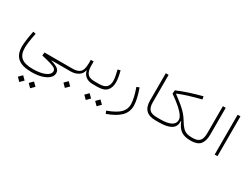

<svg xmlns="http://www.w3.org/2000/svg" viewBox="-87 -1378 3375 2605"><g transform="rotate(30 1600.5 -75.5)"><path d="M270.5 473.1 323.7 419.9 270.5 367.2 217.8 419.9ZM440.4 473.1 493.7 419.9 440.4 367.2 387.7 419.9ZM505.9 0H694.3V-44.9H367.2L361.3 5.4C425.3 19.5 474.1 31.7 508.8 43C543.5 53.7 567.4 64.5 580.6 75.7C593.8 86.9 600.1 100.1 600.1 115.7C600.1 182.6 495.6 229 343.3 229C257.8 229 196.8 213.9 159.7 183.1C122.1 152.3 103.5 102.5 103.5 32.7C103.5 -20 114.3 -99.1 135.7 -204.6L93.8 -212.9C72.8 -106 60.5 -19 60.5 34.2C60.5 198.7 149.9 273.9 344.7 273.9C403.3 273.9 455.1 267.6 500.5 254.4C590.8 228 645.5 180.2 645.5 120.1C645.5 92.3 635.3 69.8 614.7 53.7C593.8 37.1 557.6 21 505.9 4.9Z M846.2 233.4 899.4 180.2 846.2 127.4 793.5 180.2ZM960.9 -272.9V-216.3C960.9 -181.6 957 -151.4 949.2 -125.5C933.1 -74.2 891.1 -44.9 803.2 -44.9H694.3C687 -44.9 683.1 -37.6 683.1 -22.5C683.1 -7.3 687 0 694.3 0H803.2C846.2 0 884.3 -10.3 918 -30.3C951.7 -50.3 972.2 -79.6 980 -118.7H984.9C1001 -42 1062.5 0 1145 0H1189.9V-44.9H1147C1029.8 -44.9 1005.4 -111.3 1005.4 -216.3V-272.9Z M1340.8 -340.3C1356.4 -276.4 1368.7 -220.7 1368.7 -176.3C1368.7 -133.8 1357.4 -101.1 1335 -78.6C1312 -56.2 1273.4 -44.9 1218.3 -44.9H1189.9C1182.6 -44.9 1178.7 -37.6 1178.7 -22.5C1178.7 -7.3 1182.6 0 1189.9 0H1218.3C1287.1 0 1335.9 -15.6 1365.7 -46.9C1395.5 -78.1 1410.2 -122.1 1410.2 -179.2C1410.2 -227.5 1398.9 -287.1 1381.8 -351.6ZM1173.3 233.4 1226.6 180.2 1173.3 127.4 1120.6 180.2ZM1343.3 233.4 1396.5 180.2 1343.3 127.4 1290.5 180.2Z M1679.7 -264.2C1714.8 -166 1734.9 -79.6 1734.9 -19.5C1734.9 33.7 1715.3 78.6 1676.3 116.2C1637.2 153.3 1573.2 188 1484.9 220.2L1502.9 261.2C1599.1 226.6 1668.9 186.5 1712.9 141.1C1756.3 95.7 1778.3 41.5 1778.3 -22.5C1778.3 -88.9 1758.3 -173.8 1721.2 -279.8Z M1932.6 -193.4C1932.6 -64.5 1998.5 0 2129.9 0H2130.4V-44.9H2129.9C2071.8 -44.9 2032.2 -56.6 2010.3 -80.1C1988.3 -103.5 1977.1 -141.6 1977.1 -193.8V-624H1932.6Z M2438 -167.5C2486.8 -44.4 2550.8 0 2680.2 0H2680.7V-44.9H2680.2C2642.1 -44.9 2610.8 -49.3 2586.9 -58.6C2563 -67.4 2541.5 -82.5 2522.9 -104C2503.9 -125 2483.4 -154.3 2461.4 -191.4C2444.8 -219.2 2425.8 -245.6 2404.3 -270.5C2382.3 -295.4 2355 -321.8 2321.8 -350.6C2288.1 -378.9 2245.1 -412.1 2192.9 -450.7L2193.4 -455.1C2278.8 -491.7 2394.5 -527.3 2541.5 -564.5L2532.7 -609.4C2463.4 -591.3 2396 -571.8 2330.6 -550.3C2264.6 -528.3 2206.1 -506.3 2154.8 -484.4L2149.9 -430.7C2212.9 -386.7 2262.7 -348.1 2299.3 -315.4C2373 -249 2402.8 -200.7 2402.8 -161.1C2402.8 -88.4 2333.5 -44.9 2183.1 -44.9H2130.4C2123 -44.9 2119.1 -37.6 2119.1 -22.5C2119.1 -7.3 2123 0 2130.4 0H2183.6C2357.9 0 2434.1 -52.7 2434.1 -148.9C2434.1 -155.3 2433.6 -161.1 2433.1 -167.5Z M2680.7 -44.9C2673.3 -44.9 2669.4 -37.6 2669.4 -22.5C2669.4 -7.3 2673.3 0 2680.7 0C2749.5 0 2798.8 -17.1 2828.1 -51.8C2856.9 -85.9 2871.6 -136.7 2871.6 -204.6V-624H2827.1V-204.6C2827.1 -97.7 2798.3 -44.9 2680.7 -44.9Z M3102.5 -624H3058.6V0H3102.5Z"/></g></svg>

Font: Estedad ExtraLight
Style: Regular
Weight: 200
Designer: Amin Abedi
Version: Version 7.3